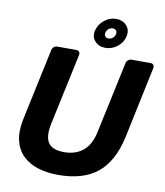

<svg xmlns="http://www.w3.org/2000/svg" viewBox="-98 -991 927 1080"><g transform="rotate(10 366.0 -450.5)"><path d="M307 10Q243 10 191 -6.5Q139 -23 104.5 -57Q70 -91 58 -143Q46 -195 61 -267L148 -675Q150 -686 158.5 -693Q167 -700 178 -700H287Q298 -700 303.5 -693Q309 -686 307 -675L220 -268Q204 -194 227 -158Q250 -122 318 -122Q385 -122 427.5 -158Q470 -194 485 -268L572 -675Q574 -686 583 -693Q592 -700 602 -700H712Q722 -700 727.5 -693Q733 -686 731 -675L645 -267Q614 -124 532.5 -57Q451 10 307 10ZM445 -740Q408 -740 385.5 -764.5Q363 -789 371 -825Q380 -862 410.5 -886.5Q441 -911 478 -911Q515 -911 537.5 -886.5Q560 -862 552 -825Q544 -788 513 -764Q482 -740 445 -740ZM453 -795Q467 -795 477.5 -803.5Q488 -812 491 -825Q494 -838 488 -846.5Q482 -855 469 -855Q455 -855 444.5 -846.5Q434 -838 431 -825Q428 -812 434.5 -803.5Q441 -795 453 -795Z"/></g></svg>

Font: Rubik SemiBold
Style: Italic
Weight: 600
Italic angle: -12°
Designer: Hubert and Fischer
Foundry: Hubert and Fischer
Version: Version 2.300;gftools[0.9.30]